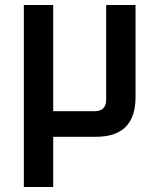

<svg xmlns="http://www.w3.org/2000/svg" viewBox="-20 -545 631 765"><path d="M75 200V-525H192V-102H357Q403 -102 403 -148V-525H520V-158Q520 0 363 0H192V200Z"/></svg>

Font: Oxanium SemiBold
Style: Regular
Weight: 600
Designer: Severin Meyer
Version: Version 2.000